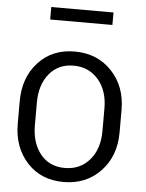

<svg xmlns="http://www.w3.org/2000/svg" viewBox="-58 -907 736 965"><g transform="rotate(5 309.5 -424.5)"><path d="M471.7 -261.7V-376.5Q471.7 -465.8 423.8 -521.2Q376 -576.7 298.8 -576.7Q221.7 -576.7 176.3 -521Q130.9 -465.3 130.9 -376.5V-261.7Q130.9 -171.9 176 -116.2Q221.2 -60.5 298.8 -60.5Q376.5 -60.5 424.1 -116Q471.7 -171.4 471.7 -261.7ZM558.1 -375.5V-261.7Q558.1 -143.1 485.4 -66.4Q412.6 10.3 298.6 10.3Q184.6 10.3 114.5 -66.4Q44.4 -143.1 44.4 -261.7V-375.5Q44.4 -494.1 114.5 -571Q184.6 -647.9 298.6 -647.9Q412.6 -647.9 485.4 -571.3Q558.1 -494.6 558.1 -375.5ZM475.1 -860.4V-797.4H161.1V-860.4Z"/></g></svg>

Font: Yantramanav
Style: Regular
Weight: 400
Version: Version 1.000;PS 1.0;hotconv 1.0.72;makeotf.lib2.5.5900; ttf